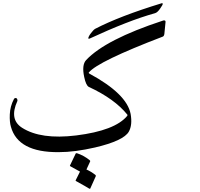

<svg xmlns="http://www.w3.org/2000/svg" viewBox="-20 -881 1242 1195"><path d="M451 75Q453 71 460 73Q500 86 537 115Q543 120 541 124L518 174Q546 186 574 208Q578 212 576 216L542 292Q540 297 532 291Q528 288 508.5 277Q489 266 455 247Q449 244 451 241L478 187Q458 176 418 154Q413 151 416 148ZM772 -160Q774 -163 773 -167Q693 -266 533 -340Q515 -349 504 -402Q488 -477 516 -507Q636 -635 992 -752Q996 -754 998.5 -754Q1001 -754 1003 -754Q1009 -754 1010 -748Q1011 -745 1010 -741L1003 -670Q1001 -656 993 -653Q590 -499 533 -430Q530 -426 536 -423Q769 -297 793 -172Q805 -103 782 -62Q750 -5 571 37Q510 51 453.5 58.5Q397 66 345 66Q92 68 48 -92Q39 -121 41 -169Q43 -220 67 -265Q70 -271 77 -271Q84 -271 87 -264Q90 -257 88 -252Q36 -138 117 -86Q234 -11 454 -38Q696 -68 772 -160ZM538 -641Q525 -636 532 -652Q536 -661 541.5 -668.5Q547 -676 553 -683Q564 -697 571 -701Q648 -741 752 -781Q856 -821 987 -861Q992 -862 993 -858Q994 -852 977 -828Q960 -803 945 -799Q859 -775 758 -735.5Q657 -696 538 -641Z"/></svg>

Font: Amiri
Style: Italic
Weight: 400
Italic angle: 10°
Designer: Khaled Hosny
Version: Version 0.113